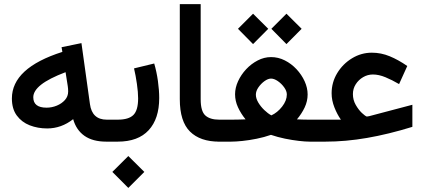

<svg xmlns="http://www.w3.org/2000/svg" viewBox="-20 -692 2073 938"><path d="M38.1 -210.9Q38.1 -359.9 284.7 -438.5L280.8 -461.4L377.9 -481.4L419.4 -183.6Q429.7 -107.4 501.5 -107.4H516.6V0H499.5Q433.1 0 392.8 -28.3Q352.5 -56.6 337.4 -109.9Q279.8 -64.5 210.4 -64.5Q164.6 -64.5 125.2 -79.8Q85.9 -95.2 62 -127.7Q38.1 -160.2 38.1 -210.9ZM300.3 -339.4Q219.2 -308.6 180.9 -278.3Q142.6 -248 142.6 -216.8Q142.6 -166 207.5 -166Q233.4 -166 257.6 -176Q281.7 -186 297.4 -203.6Q313 -221.2 313 -245.1Q313 -258.8 311 -271.5Z M757.8 -212.9Q757.8 -111.8 706.3 -55.9Q654.8 0 555.2 0H497.1V-107.4H555.2Q608.9 -107.4 631.8 -130.4Q654.8 -153.3 654.8 -211.4Q654.8 -241.2 648.9 -282Q643.1 -322.8 634.8 -357.9L733.4 -381.8Q745.1 -341.8 751.5 -296.6Q757.8 -251.5 757.8 -212.9ZM528.8 147.9 606.9 70.3 685.1 147.9 606.9 226.1Z M1063 0H1050.8Q958 0 908.2 -49.3Q858.4 -98.6 858.4 -207.5V-671.9H960.4V-207Q960.4 -148.4 983.2 -127.9Q1005.9 -107.4 1050.8 -107.4H1063Z M1305.7 -551.3 1379.4 -625 1453.6 -551.3 1379.4 -476.6ZM1142.6 -551.3 1216.3 -625 1290.5 -551.3 1216.3 -476.6ZM1430.7 -108.9Q1450.2 -107.9 1464.8 -107.7Q1479.5 -107.4 1491.7 -107.4H1537.6V0H1492.7Q1471.7 0 1439.9 -3.7Q1408.2 -7.3 1372.3 -14.6Q1336.4 -22 1303.7 -33.2Q1270.5 -21.5 1233.9 -14.2Q1197.3 -6.8 1164.3 -3.4Q1131.3 0 1108.9 0H1043.5V-107.4H1109.4Q1125 -107.4 1140.6 -107.7Q1156.2 -107.9 1179.7 -108.9Q1156.7 -137.2 1142.6 -168Q1128.4 -198.7 1128.4 -231.4Q1128.4 -263.2 1143.1 -295.2Q1157.7 -327.1 1182.6 -353.8Q1207.5 -380.4 1239 -396.7Q1270.5 -413.1 1304.2 -413.1Q1339.4 -413.1 1371.3 -397Q1403.3 -380.9 1428.5 -354Q1453.6 -327.1 1468.3 -294.9Q1482.9 -262.7 1482.9 -230.5Q1482.9 -197.8 1468.5 -167.2Q1454.1 -136.7 1430.7 -108.9ZM1304.2 -308.1Q1289.6 -308.1 1272.2 -295.7Q1254.9 -283.2 1242.4 -265.1Q1230 -247.1 1230 -229.5Q1230 -210.9 1241.9 -190.9Q1253.9 -170.9 1271.5 -154.1Q1289.1 -137.2 1305.7 -128.4Q1335 -141.6 1358.2 -171.1Q1381.3 -200.7 1381.3 -230.5Q1381.3 -247.1 1368.4 -265.1Q1355.5 -283.2 1337.4 -295.7Q1319.3 -308.1 1304.2 -308.1Z M1600.1 -236.3Q1600.1 -289.6 1627.4 -334.7Q1654.8 -379.9 1699.7 -407.2Q1744.6 -434.6 1796.9 -434.6Q1841.8 -434.6 1883.8 -417.2Q1925.8 -399.9 1969.7 -369.6L1929.7 -281.2Q1895.5 -301.3 1863 -314.7Q1830.6 -328.1 1801.8 -328.1Q1776.4 -328.1 1754.2 -315.2Q1731.9 -302.2 1718 -280.5Q1704.1 -258.8 1704.1 -232.4Q1704.1 -203.6 1718 -179.4Q1731.9 -155.3 1748 -140.1Q1764.2 -125 1772 -122.6Q1775.9 -122.6 1783.7 -124.5L1994.6 -180.2V-72.3Q1877.4 -36.1 1772.9 -18.1Q1668.5 0 1569.3 0H1518.1V-107.4H1645.5Q1627.4 -132.8 1613.8 -167.2Q1600.1 -201.7 1600.1 -236.3Z"/></svg>

Font: Vazir Medium FD-UI
Style: Medium-FD-UI
Weight: 500
Designer: Saber Rastikerdar
Foundry: Saber Rastikerdar
Version: Version 30.1.0